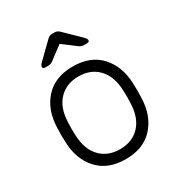

<svg xmlns="http://www.w3.org/2000/svg" viewBox="-174 -843 905 970"><g transform="rotate(-30 279.0 -357.5)"><path d="M56 0ZM502 -260Q502 -228 501 -218Q498 -117 440.5 -53.5Q383 10 279 10Q175 10 117.5 -53.5Q60 -117 57 -218L56 -260L57 -302Q60 -403 117.5 -466.5Q175 -530 279 -530Q383 -530 440.5 -466.5Q498 -403 501 -302Q502 -292 502 -260ZM118 -297 117 -260 118 -223Q121 -139 164.5 -93.5Q208 -48 279 -48Q350 -48 393.5 -93.5Q437 -139 440 -223Q441 -233 441 -260Q441 -287 440 -297Q437 -381 393.5 -426.5Q350 -472 279 -472Q208 -472 164.5 -426.5Q121 -381 118 -297ZM316 -711 403 -626Q415 -614 415 -606Q415 -595 401 -595H384Q377 -595 370 -597Q363 -599 359 -602L279 -662L199 -602Q195 -599 188 -597Q181 -595 174 -595H157Q143 -595 143 -606Q143 -614 155 -626L242 -711Q251 -720 257.5 -722.5Q264 -725 274 -725H284Q293 -725 300 -722.5Q307 -720 316 -711Z"/></g></svg>

Font: Hezaedrus Light
Style: Regular
Weight: 300
Designer: Hubert & Fischer
Foundry: Hubert & Fischer
Version: Version 1.10;September 3, 2019;FontCreator 11.5.0.2425 64-bi